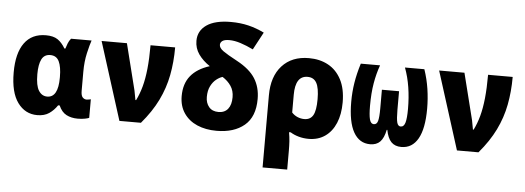

<svg xmlns="http://www.w3.org/2000/svg" viewBox="-59 -944 3717 1360"><g transform="rotate(5 1800.0 -263.5)"><path d="M222 10Q136 10 83 -62.5Q30 -135 30 -277Q30 -414 82.5 -486.5Q135 -559 235 -559Q288 -559 318.5 -538.5Q349 -518 373 -477H380Q385 -494 393 -514.5Q401 -535 414 -550H560Q549 -519 535 -458Q521 -397 521 -324V-189Q521 -155 533 -142.5Q545 -130 561 -130Q569 -130 578 -132Q587 -134 591 -135V-3Q584 1 561.5 5.5Q539 10 510 10Q464 10 429.5 -8Q395 -26 375 -72H364Q340 -36 306.5 -13Q273 10 222 10ZM281 -127Q359 -127 359 -268V-274Q359 -345 340.5 -383.5Q322 -422 278 -422Q235 -422 216.5 -385Q198 -348 198 -279Q198 -198 220.5 -162.5Q243 -127 281 -127Z M806 0 631 -553H811L889 -242Q894 -225 898 -200Q902 -175 906 -157H911Q934 -203 949 -258Q964 -313 971.5 -385Q979 -457 979 -553H1154Q1154 -448 1136 -354.5Q1118 -261 1075.5 -174Q1033 -87 959 0Z M1497 10Q1419 10 1359 -16Q1299 -42 1264.5 -92.5Q1230 -143 1230 -214Q1230 -302 1275.5 -358Q1321 -414 1410 -442Q1360 -475 1330 -517.5Q1300 -560 1300 -613Q1300 -684 1359.5 -725.5Q1419 -767 1532 -767Q1600 -767 1657.5 -753Q1715 -739 1770 -712L1703 -587Q1656 -610 1612.5 -624Q1569 -638 1532 -638Q1498 -638 1483 -627Q1468 -616 1468 -599Q1468 -577 1497 -556Q1526 -535 1599 -496Q1690 -447 1729 -385Q1768 -323 1768 -240Q1768 -113 1694.5 -51.5Q1621 10 1497 10ZM1499 -124Q1543 -124 1566.5 -153.5Q1590 -183 1590 -237Q1590 -283 1567.5 -316.5Q1545 -350 1507 -374Q1486 -368 1463 -350Q1440 -332 1424 -300.5Q1408 -269 1408 -223Q1408 -180 1431.5 -152Q1455 -124 1499 -124Z M1845 -273Q1845 -407 1914.5 -483.5Q1984 -560 2105 -560Q2183 -560 2242.5 -527.5Q2302 -495 2336 -430Q2370 -365 2370 -268Q2370 -183 2343.5 -120.5Q2317 -58 2268 -24Q2219 10 2152 10Q2115 10 2081 0.5Q2047 -9 2022 -25H2010Q2016 9 2018 39.5Q2020 70 2020 105V240H1845ZM2109 -127Q2152 -127 2171.5 -161Q2191 -195 2191 -275Q2191 -355 2171 -391Q2151 -427 2107 -427Q2020 -427 2020 -292V-166Q2037 -147 2060.5 -137Q2084 -127 2109 -127Z M2589 10Q2512 10 2471 -62.5Q2430 -135 2430 -278Q2430 -347 2440.5 -413Q2451 -479 2474 -553H2611Q2589 -492 2577 -422Q2565 -352 2565 -261Q2565 -197 2573 -165.5Q2581 -134 2604 -134Q2624 -134 2631.5 -159.5Q2639 -185 2639 -249V-382H2761V-249Q2761 -185 2768 -159.5Q2775 -134 2794 -134Q2817 -134 2826 -165Q2835 -196 2835 -263Q2835 -343 2823.5 -416Q2812 -489 2788 -553H2926Q2949 -485 2959.5 -416Q2970 -347 2970 -276Q2970 -134 2929 -62Q2888 10 2811 10Q2765 10 2739 -17Q2713 -44 2702 -102H2698Q2686 -43 2660 -16.5Q2634 10 2589 10Z M3206 0 3031 -553H3211L3289 -242Q3294 -225 3298 -200Q3302 -175 3306 -157H3311Q3334 -203 3349 -258Q3364 -313 3371.5 -385Q3379 -457 3379 -553H3554Q3554 -448 3536 -354.5Q3518 -261 3475.5 -174Q3433 -87 3359 0Z"/></g></svg>

Font: Noto Sans Mono Black
Style: Regular
Weight: 900
Designer: Monotype Design Team
Foundry: Monotype Imaging Inc.
Version: Version 2.014